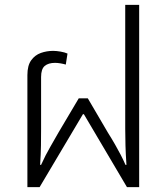

<svg xmlns="http://www.w3.org/2000/svg" viewBox="-20 -765 686 785"><path d="M92 0V-458Q92 -497 107.5 -518.5Q123 -540 147 -548.5Q171 -557 197 -557Q211 -557 228 -554Q245 -551 256 -546L249 -501Q239 -504 227 -506Q215 -508 205 -508Q178 -508 163 -495.5Q148 -483 148 -450V-238Q148 -207 147.5 -170.5Q147 -134 144 -91H148Q166 -131 185 -163.5Q204 -196 219 -223L302 -363H339L421 -223Q438 -196 450.5 -174Q463 -152 473.5 -132Q484 -112 493 -91H497Q494 -134 493 -170.5Q492 -207 492 -238V-745H549V0H499L323 -298H319L142 0Z"/></svg>

Font: Noto Sans Thai Light
Style: Regular
Weight: 300
Designer: Monotype Design Team
Foundry: Monotype Imaging Inc.
Version: Version 2.001